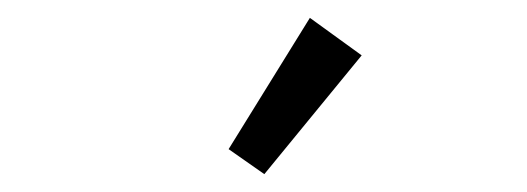

<svg xmlns="http://www.w3.org/2000/svg" viewBox="-20 -717 590 215"><path d="M276 -522 236 -550 327 -697 385 -655Z"/></svg>

Font: Inconsolata SemiExpanded
Style: Regular
Weight: 400
Width: 6
Monospace: yes
Designer: Raph Levien, Cyreal, Brenton Simpson
Foundry: Raph Levien, Cyreal, Google
Version: Version 3.000; ttfautohint (v1.8.2.53-6de2)